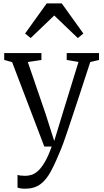

<svg xmlns="http://www.w3.org/2000/svg" viewBox="-20 -870 615 1140"><path d="M128 250.5Q114.5 250.5 102.2 248.5Q90 246.5 84 243.5V168Q90 171 103.2 172.5Q116.5 174 130 174Q148 174 167 168.2Q186 162.5 205.8 144.8Q225.5 127 246 92.2Q266.5 57.5 287 0H243L52 -501L5 -514V-555H226V-514L145 -502L250 -196L302 -33L352 -197L446 -502L376 -514V-555H568V-514L516 -502Q480.5 -392.5 453.8 -311.5Q427 -230.5 408 -173.2Q389 -116 376.2 -78.2Q363.5 -40.5 355.2 -18Q347 4.5 342 16Q311 93 283.2 145.2Q255.5 197.5 219.5 224Q183.5 250.5 128 250.5ZM257.5 -850H346.5L475 -671L442 -644L302 -778L162 -644L129 -671Z"/></svg>

Font: Merriweather 7pt Light
Style: Regular
Weight: 300
Designer: Eben Sorkin
Foundry: Eben Sorkin
Version: Version 2.200;gftools[0.9.31]